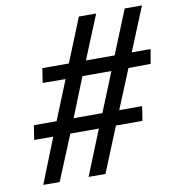

<svg xmlns="http://www.w3.org/2000/svg" viewBox="-79 -771 772 842"><g transform="rotate(-10 306.5 -350.0)"><path d="M41 -201 51 -265H152L223 -440L121 -441L131 -505H249L328 -700H405L325 -505H453L532 -700H609L529 -505H613L602 -441L503 -440L431 -265H533L523 -201H405L323 0H248L329 -201H202L119 0H46L126 -201ZM228 -265H356L427 -440H298Z"/></g></svg>

Font: Jost*
Style: Italic
Weight: 400
Italic angle: -10°
Version: Version 3.7